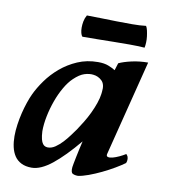

<svg xmlns="http://www.w3.org/2000/svg" viewBox="-73 -677 667 751"><g transform="rotate(10 260.0 -301.0)"><path d="M259 -19Q259 -22 261.5 -34Q264 -46 267 -61.5Q270 -77 274 -94.5Q278 -112 281 -125Q227 -60 182.5 -24.5Q138 11 102 11Q78 11 61 2.5Q44 -6 34 -21Q24 -36 19.5 -56Q15 -76 15 -99Q15 -121 18.5 -145.5Q22 -170 27.5 -192.5Q33 -215 40 -235.5Q47 -256 54 -271Q67 -299 88.5 -329Q110 -359 139.5 -384Q169 -409 206 -425Q243 -441 287 -441Q312 -441 328.5 -434.5Q345 -428 356 -421L365 -450Q384 -459 415 -466Q446 -473 480 -473L384 -93Q382 -84 389 -82Q396 -80 407.5 -83Q419 -86 433 -92.5Q447 -99 458 -106Q459 -104 462 -101Q465 -98 466 -90Q467 -79 463 -71Q448 -60 425 -46.5Q402 -33 377 -21Q352 -9 327.5 0Q303 9 286 11Q273 11 265 6.5Q257 2 259 -19ZM322 -329Q326 -359 311.5 -373Q297 -387 277 -389Q261 -391 242 -385Q223 -379 201 -358Q184 -342 169 -316Q154 -290 143 -259.5Q132 -229 125.5 -197Q119 -165 119 -137Q120 -117 123 -105.5Q126 -94 130.5 -88Q135 -82 140.5 -80Q146 -78 151 -78Q166 -78 180.5 -88Q195 -98 208 -112Q221 -126 232 -141Q243 -156 251 -167Q261 -182 273 -201.5Q285 -221 295 -242Q305 -263 312 -283.5Q319 -304 321 -320ZM212 -613Q237 -613 268 -612Q299 -611 330.5 -610.5Q362 -610 392.5 -610Q423 -610 447 -613Q451 -607 453.5 -596Q456 -585 457.5 -573Q459 -561 458.5 -549Q458 -537 456 -528Q428 -530 396.5 -530Q365 -530 333 -529.5Q301 -529 269 -528.5Q237 -528 209 -528Q205 -532 202.5 -541.5Q200 -551 200 -563Q200 -575 202.5 -588Q205 -601 212 -613Z"/></g></svg>

Font: Lusitana
Style: Bold Italic
Weight: 700
Designer: Ana Paula Megda
Foundry: Ana Paula Megda
Version: Version 1.000; ttfautohint (v1.1) -l 8 -r 50 -G 200 -x 14 -D